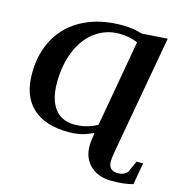

<svg xmlns="http://www.w3.org/2000/svg" viewBox="-125 -773 1035 1101"><g transform="rotate(15 393.0 -223.0)"><path d="M461.9 -610.8Q383.8 -610.8 321 -565.7Q258.3 -520.5 223.4 -437.3Q188.5 -354 188.5 -247.1Q188.5 -148.4 229.2 -94.5Q270 -40.5 345.7 -40.5Q418.9 -40.5 481.4 -75.2L572.3 -588.9Q525.4 -610.8 461.9 -610.8ZM471.2 -23.9Q437 -8.3 418.2 -2.7Q399.4 2.9 376 6.3Q352.5 9.8 325.2 9.8Q185.5 9.8 111.1 -59.1Q36.6 -127.9 36.6 -259.8Q36.6 -383.3 89.4 -474.4Q142.1 -565.4 239.3 -613.8Q336.4 -662.1 464.4 -662.1Q532.2 -662.1 585 -644.5L736.8 -654.8L611.8 42Q603.5 86.9 603.5 109.4Q603.5 135.3 617.2 149.9Q630.9 164.6 658.7 164.6Q695.8 164.6 716.3 140.1L746.6 72.3H785.6L762.7 201.7Q712.4 216.3 636.7 216.3Q558.6 216.3 510.7 172.4Q462.9 128.4 462.9 54.7Q462.9 45.9 463.6 34.2Q464.4 22.5 471.2 -23.9Z"/></g></svg>

Font: Tinos
Style: Bold Italic
Weight: 700
Italic angle: -16.333°
Designer: Steve Matteson
Foundry: Monotype Imaging Inc.
Version: Version 1.23